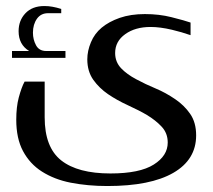

<svg xmlns="http://www.w3.org/2000/svg" viewBox="-20 -418 709 640"><path d="M77.1 -248Q42 -269.5 42 -314Q42 -349.6 64.5 -373.5Q87.4 -397.9 127.9 -397.9Q141.6 -397.9 154.8 -395.5Q168.5 -393.1 184.1 -388.2V-374H140.1Q116.7 -374 103.5 -356Q89.8 -336.9 89.8 -309.1Q89.8 -286.1 100.1 -267.1Q110.4 -248 133.8 -248H198.2V-225.1H20V-248ZM462.9 -371.1Q510.7 -371.1 551.3 -360.8Q597.7 -349.1 615.2 -342.8V-300.8Q585.9 -311 553.2 -318.8Q513.7 -328.1 481.9 -328.1Q430.7 -328.1 397.5 -304.2Q363.8 -280.3 363.8 -241.2Q363.8 -211.4 383.8 -190.4Q402.8 -170.4 434.1 -153.8Q464.8 -137.2 499 -123Q531.7 -109.4 564 -87.4Q594.2 -66.9 613.8 -38.6Q633.8 -9.8 633.8 33.2Q633.8 114.3 557.6 158.2Q481.4 202.1 337.9 202.1Q272.5 202.1 215.3 190.9Q161.1 180.2 119.6 153.8Q79.6 128.4 56.6 85.4Q34.2 43.5 34.2 -19Q34.2 -61.5 42.5 -92.8Q51.8 -127.4 62 -146H128.9V-26.9Q128.9 73.2 184.1 116.7Q239.3 160.2 348.1 160.2Q445.8 160.2 492.7 130.4Q539.1 101.1 539.1 57.1Q539.1 25.9 519 4.4Q499 -17.1 469.7 -34.7Q445.3 -49.3 404.8 -67.9Q370.6 -83.5 340.3 -104Q311 -124 291 -151.9Q271 -180.2 271 -220.2Q271 -248.5 283.2 -277.3Q294.9 -305.7 318.8 -325.7Q342.8 -345.7 378.9 -358.4Q415.5 -371.1 462.9 -371.1Z"/></svg>

Font: SimahzazaarabicW05-Regular
Style: Regular
Weight: 400
Designer: Ahmed zaza
Foundry: Ahmed zaza
Version: Version 1.001